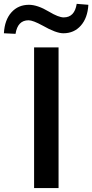

<svg xmlns="http://www.w3.org/2000/svg" viewBox="-98 -961 472 981"><path d="M201.2 -718.8V0H76.2V-718.8ZM-78.1 -791Q-74.2 -859.4 -39.6 -897.9Q-4.9 -936.5 49.8 -936.5Q93.8 -936.5 152.3 -901.4Q201.2 -872.1 227.5 -872.1Q283.2 -872.1 293.9 -941.4L353.5 -936.5Q349.6 -869.1 314.9 -830.1Q280.3 -791 225.6 -791Q188.5 -791 120.1 -830.1Q70.3 -857.4 47.9 -857.4Q-7.8 -857.4 -18.6 -788.1Z"/></svg>

Font: Min Sans SemiBold
Style: Regular
Weight: 600
Designer: Jinseong-Kim, NotoSansCJK, Nunito
Foundry: Jinseong-Kim
Version: Version 1.400;Glyphs 3.1.2 (3151)